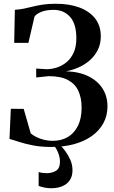

<svg xmlns="http://www.w3.org/2000/svg" viewBox="-20 -771 608 1021"><path d="M253 10.5Q197 10.5 153.5 1.8Q110 -7 79.2 -17.2Q48.5 -27.5 30.5 -32L37.5 -192.5L106 -192L143.5 -61.5Q155 -51.5 173.5 -42.2Q192 -33 214.8 -27.5Q237.5 -22 260 -22Q305.5 -22 340 -42Q374.5 -62 394.2 -101.5Q414 -141 414 -199Q414 -249.5 397 -287Q380 -324.5 341.8 -345.2Q303.5 -366 239 -366L172.5 -359V-406.5L226.5 -403Q255 -403 283.2 -412.2Q311.5 -421.5 334.8 -441Q358 -460.5 372 -491.8Q386 -523 386 -567.5Q386 -643.5 352.8 -681Q319.5 -718.5 265.5 -718.5Q224 -718.5 197.8 -707.2Q171.5 -696 163.5 -682.5L131 -543H55.5L59 -719Q85 -720.5 107.8 -725.2Q130.5 -730 154.5 -736Q178.5 -742 208 -746.5Q237.5 -751 277.5 -751Q349.5 -751 403.2 -730.8Q457 -710.5 486.5 -672Q516 -633.5 516 -578Q516 -536 499.2 -503.8Q482.5 -471.5 455 -448.2Q427.5 -425 395 -411.2Q362.5 -397.5 331 -392Q402 -389.5 451 -365Q500 -340.5 525.8 -299.5Q551.5 -258.5 551.5 -205.5Q551.5 -155.5 529.5 -115.5Q507.5 -75.5 467.5 -47.2Q427.5 -19 373 -4.2Q318.5 10.5 253 10.5ZM251.5 230Q235.5 230 216.8 226.5Q198 223 185.5 217.5V144Q195 147 207 148.5Q219 150 227 150Q257 150 278 137Q299 124 299 88Q299 72 294 55.2Q289 38.5 281.2 24Q273.5 9.5 265 0H284.5H298.5Q311 11 326.5 31.5Q342 52 353.8 78.5Q365.5 105 365.5 134.5Q365.5 166 351.2 187.2Q337 208.5 311.5 219.2Q286 230 251.5 230Z"/></svg>

Font: Merriweather 120pt SemiBold
Style: Regular
Weight: 600
Version: Version 2.100